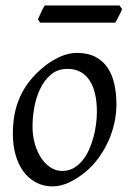

<svg xmlns="http://www.w3.org/2000/svg" viewBox="-20 -646 462 686"><path d="M326.2 -246.1Q326.2 -320.8 298.8 -360.4Q271.5 -399.9 221.2 -399.9Q186 -399.9 162.1 -379.6Q138.2 -359.4 123.5 -328.6Q108.9 -297.9 102.5 -262Q96.2 -226.1 96.2 -194.8Q96.2 -162.1 104.2 -133.1Q112.3 -104 126.7 -82.3Q141.1 -60.5 160.4 -47.9Q179.7 -35.2 202.1 -35.2Q224.6 -35.2 242.4 -45.2Q260.3 -55.2 274.2 -72Q288.1 -88.9 297.9 -110.6Q307.6 -132.3 314 -155.8Q320.3 -179.2 323.2 -202.6Q326.2 -226.1 326.2 -246.1ZM396 -272.9Q396 -240.2 388.7 -206.8Q381.3 -173.3 367.2 -141.8Q353 -110.4 332.3 -81.8Q311.5 -53.2 284.2 -30.8Q271.5 -20.5 257.3 -11.2Q243.2 -2 228.5 5.1Q213.9 12.2 198.7 16.1Q183.6 20 168.9 20Q134.8 20 108.2 5.6Q81.5 -8.8 63.2 -33.9Q44.9 -59.1 35.4 -93.5Q25.9 -127.9 25.9 -168Q25.9 -203.1 31.7 -235.6Q37.6 -268.1 50.8 -298.3Q64 -328.6 85.9 -356.4Q107.9 -384.3 140.1 -410.2Q165 -429.7 194.8 -443.4Q224.6 -457 254.9 -457Q293 -457 319.8 -443.4Q346.7 -429.7 363.5 -405.3Q380.4 -380.9 388.2 -347.2Q396 -313.5 396 -272.9ZM416 -614.3Q414.6 -608.9 411.4 -602.1Q408.2 -595.2 404.5 -588.4Q400.9 -581.5 397.5 -575.2Q394 -568.8 391.6 -564.9H123.5L115.7 -576.7Q117.7 -581.5 120.6 -588.1Q123.5 -594.7 126.7 -601.6Q129.9 -608.4 133.3 -615Q136.7 -621.6 139.6 -626.5H406.7Z"/></svg>

Font: Gentium Plus Am
Style: Italic
Weight: 400
Italic angle: -8°
Designer: J. Victor Gaultney, Annie Olsen, Iska Routamaa, Becca Hirsbrunner
Foundry: SIL International
Version: Version 5.000